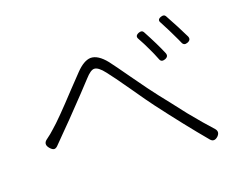

<svg xmlns="http://www.w3.org/2000/svg" viewBox="-92 -845 1184 939"><g transform="rotate(-15 500.0 -375.5)"><path d="M865 -57Q764 -158 645 -290Q617 -321 559 -391Q487 -477 461 -504Q428 -540 407 -538Q389 -537 362 -501Q348 -483 311 -436Q209 -308 172 -265Q167 -259 156 -245.5Q145 -232 139 -225Q128 -210 118 -209.5Q108 -209 95 -222Q71 -246 97 -267Q118 -285 135 -304Q173 -342 271 -468Q314 -522 331 -543Q369 -590 404 -594Q442 -597 486 -551Q510 -525 570 -454Q643 -368 678 -331Q692 -316 727 -279Q768 -235 790 -211Q856 -143 903 -100Q921 -82 903 -61Q883 -40 865 -57ZM726 -501Q711 -532 691 -565Q677 -590 654 -624Q642 -641 664 -652Q681 -660 689 -648Q739 -572 765 -522Q775 -503 754 -493Q734 -484 726 -501ZM853 -551Q850 -557 843 -569Q826 -598 817 -613Q813 -619 806 -631Q788 -660 780 -672Q767 -689 788 -699Q805 -707 813 -696Q860 -626 892 -572Q902 -553 881 -543Q862 -534 853 -551Z"/></g></svg>

Font: GenSenRounded TW L
Style: Regular
Weight: 300
Version: Version 1.501;PS 1;hotconv 16.6.51;makeotf.lib2.5.65220